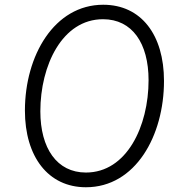

<svg xmlns="http://www.w3.org/2000/svg" viewBox="-20 -777 766 809"><path d="M342 12C551 12 671 -205 671 -436C671 -630 575 -757 415 -757C209 -757 85 -543 85 -311C85 -117 183 12 342 12ZM150 -308C150 -501 242 -696 414 -696C537 -696 606 -595 606 -439C606 -245 514 -50 342 -50C220 -50 150 -152 150 -308Z"/></svg>

Font: Mluvka Light
Style: Italic
Weight: 300
Italic angle: -8°
Designer: Modified by Jiří Krblich, Original typeface by Gumpita Rahayu
Foundry: Gumpita Rahayu & Jiří Krblich
Version: Version 2.000;Glyphs 3.1.1 (3134)